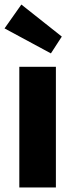

<svg xmlns="http://www.w3.org/2000/svg" viewBox="-21 -825 331 845"><path d="M64 0V-531H225V0ZM203 -590 -1 -700 73 -805 251 -664Z"/></svg>

Font: Readex Pro
Style: Bold
Weight: 700
Designer: Bonnie Shaver-Troup, Thomas Jockin
Foundry: Lexend
Version: Version 1.203; ttfautohint (v1.8.3)